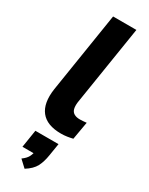

<svg xmlns="http://www.w3.org/2000/svg" viewBox="-252 -749 838 1078"><g transform="rotate(30 166.5 -210.5)"><path d="M206 11Q114 11 74.5 -39.5Q35 -90 49 -186L131 -705H282L200 -188Q197 -162 201.5 -145Q206 -128 220.5 -119.5Q235 -111 258 -111Q269 -111 279.5 -112Q290 -113 301 -114L281 1Q265 5 245.5 8Q226 11 206 11ZM128 284 84 243Q109 225 118.5 207Q128 189 132 165L160 183H56L74 69H224L211 149Q204 194 187.5 225.5Q171 257 128 284Z"/></g></svg>

Font: Nunito Sans 12pt ExtraBold
Style: Italic
Weight: 800
Italic angle: -9°
Designer: Vernon Adams
Foundry: Vernon Adams
Version: Version 3.101;gftools[0.9.27]